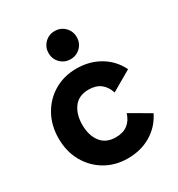

<svg xmlns="http://www.w3.org/2000/svg" viewBox="-179 -860 915 988"><g transform="rotate(-30 278.5 -366.0)"><path d="M174.8 -253.9Q174.8 -191.4 204.8 -151.9Q234.9 -112.3 293 -112.3Q336.9 -112.3 364 -133.1Q391.1 -153.8 402.8 -192.4L522.5 -123Q491.2 -59.1 431.2 -23.2Q371.1 12.7 293 12.7Q218.8 12.7 160.2 -21.7Q101.6 -56.2 67.9 -116.5Q34.2 -176.8 34.2 -253.9Q34.2 -331.1 67.9 -391.4Q101.6 -451.7 159.9 -486.1Q218.3 -520.5 292.5 -520.5Q370.1 -520.5 430.4 -484.6Q490.7 -448.7 522 -384.8L402.3 -315.4Q390.1 -354 363 -374.8Q335.9 -395.5 292.5 -395.5Q234.4 -395.5 204.6 -356Q174.8 -316.4 174.8 -253.9ZM209 -660.2Q209 -695.3 233.2 -719.5Q257.3 -743.7 292.5 -743.7Q327.6 -743.7 351.8 -719.5Q376 -695.3 376 -660.2Q376 -625 351.8 -600.8Q327.6 -576.7 292.5 -576.7Q257.3 -576.7 233.2 -600.8Q209 -625 209 -660.2Z"/></g></svg>

Font: Giphurs
Style: Bold
Weight: 700
Version: Version 0.920; ttfautohint (v1.8.4.7-5d5b)